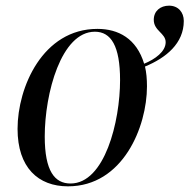

<svg xmlns="http://www.w3.org/2000/svg" viewBox="-20 -648 669 678"><path d="M220 10C414 10 499 -200 499 -343C499 -369 497 -392 492 -413C567 -444 629 -495 629 -574C629 -605 609 -628 577 -628C546 -628 523 -609 523 -578C523 -539 565 -531 565 -499C565 -466 528 -439 489 -423C462 -512 398 -546 324 -546C131 -546 42 -340 42 -193C42 -56 115 10 220 10ZM229 0C173 0 138 -44 138 -166C138 -318 196 -536 315 -536C372 -536 404 -486 404 -365C404 -219 350 0 229 0Z"/></svg>

Font: Noto Serif Display SemiCondensed
Style: Italic
Weight: 400
Width: 4
Italic angle: -12°
Designer: Monotype Design Team
Foundry: Monotype Imaging Inc.
Version: Version 2.009